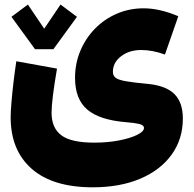

<svg xmlns="http://www.w3.org/2000/svg" viewBox="-20 -588 834 827"><path d="M210 -376H130.9L29.3 -515.6L100.1 -568.4L170.4 -464.4L240.7 -568.4L311.5 -515.6ZM748 -518.1 690.4 -353Q637.2 -372.6 588.4 -372.6Q536.6 -372.6 501.5 -345.7Q466.3 -318.8 466.3 -278.8Q466.3 -262.7 477.5 -253.4Q488.8 -244.1 521.2 -238.3Q553.7 -232.4 617.2 -226.6Q694.3 -219.2 731 -183.1Q767.6 -147 767.6 -77.6Q767.6 11.2 719.2 78.1Q670.9 145 583.7 181.9Q496.6 218.8 379.4 218.8Q207.5 218.8 116.7 139.2Q25.9 59.6 25.9 -83Q25.9 -106.4 29.3 -147.2Q32.7 -188 38.3 -235.1Q43.9 -282.2 50.3 -324.2L225.6 -292.5Q202.1 -156.7 202.1 -102.1Q202.1 -37.1 244.1 -5.4Q286.1 26.4 386.2 26.4Q442.9 26.4 491.5 17.1Q540 7.8 570.1 -6.8Q600.1 -21.5 600.1 -36.6Q600.1 -49.3 579.1 -54.2Q558.1 -59.1 524.9 -61.5Q408.7 -70.8 356 -116Q303.2 -161.1 303.2 -252.4Q303.2 -314.9 326.2 -369.4Q349.1 -423.8 389.4 -464.8Q429.7 -505.9 483.4 -529.1Q537.1 -552.2 598.6 -552.2Q667.5 -552.2 748 -518.1Z"/></svg>

Font: Estedad-FD Black
Style: Regular
Weight: 900
Designer: Amin Abedi
Version: Version 7.3